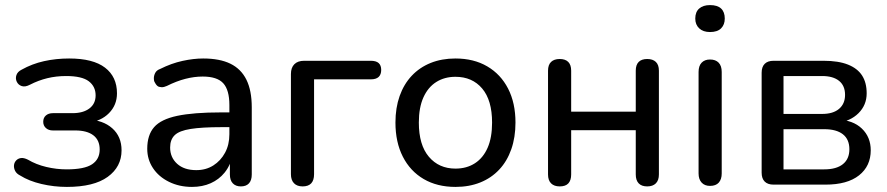

<svg xmlns="http://www.w3.org/2000/svg" viewBox="-20 -726 3489 755"><path d="M243 9Q192 9 143 -2.5Q94 -14 59 -36Q45 -43 39.5 -54Q34 -65 35 -76Q36 -87 43.5 -95Q51 -103 62.5 -104.5Q74 -106 90 -98Q122 -79 162 -69.5Q202 -60 242 -60Q312 -60 342 -80Q372 -100 372 -138Q372 -175 347 -194Q322 -213 276 -213H188Q171 -213 160.5 -222.5Q150 -232 150 -247Q150 -263 160.5 -272Q171 -281 188 -281H265Q307 -281 331.5 -299.5Q356 -318 356 -351Q356 -386 329 -406.5Q302 -427 240 -427Q201 -427 166 -418.5Q131 -410 98 -393Q79 -383 65.5 -387.5Q52 -392 46 -404.5Q40 -417 44.5 -430.5Q49 -444 65 -452Q106 -475 153 -485.5Q200 -496 252 -496Q346 -496 393 -460Q440 -424 440 -359Q440 -313 408.5 -281Q377 -249 324 -243V-256Q385 -254 421.5 -221.5Q458 -189 458 -135Q458 -70 403.5 -30.5Q349 9 243 9Z M735 9Q685 9 644.5 -11Q604 -31 581.5 -65Q559 -99 559 -141Q559 -195 586 -226Q613 -257 677 -270.5Q741 -284 849 -284H882V-313Q882 -372 858 -398.5Q834 -425 777 -425Q744 -425 709 -416Q674 -407 636 -388Q625 -383 616 -383Q613 -383 606 -384.5Q599 -386 592.5 -395.5Q586 -405 585.5 -411Q585 -417 585 -418Q585 -429 590.5 -439.5Q596 -450 610 -455Q654 -477 697.5 -486.5Q741 -496 779 -496Q844 -496 886 -475.5Q928 -455 949 -412.5Q970 -370 970 -304V-40Q970 -17 959 -5Q948 7 927 7Q907 7 895.5 -5Q884 -17 884 -40V-82Q876 -63 863 -47Q841 -20 808.5 -5.5Q776 9 735 9ZM730 -219Q685 -212 667 -194.5Q649 -177 649 -146Q649 -107 676.5 -82Q704 -57 752 -57Q790 -57 819 -75.5Q848 -94 865 -125.5Q882 -157 882 -198V-226H851Q774 -226 730 -219Z M1170 7Q1148 7 1136 -5.5Q1124 -18 1124 -41V-435Q1124 -460 1137.5 -473.5Q1151 -487 1176 -487H1438Q1459 -487 1469 -478Q1479 -469 1479 -451Q1479 -433 1469 -423.5Q1459 -414 1438 -414H1215V-41Q1215 7 1170 7Z M1771 9Q1699 9 1646 -22Q1593 -53 1564 -110Q1535 -167 1535 -244Q1535 -302 1551.5 -348.5Q1568 -395 1599 -428Q1630 -461 1673.5 -478.5Q1717 -496 1771 -496Q1843 -496 1896 -465Q1949 -434 1978 -377.5Q2007 -321 2007 -244Q2007 -186 1990.5 -139Q1974 -92 1943 -59Q1912 -26 1868.5 -8.5Q1825 9 1771 9ZM1771 -63Q1815 -63 1847.5 -84Q1880 -105 1897.5 -145Q1915 -185 1915 -244Q1915 -332 1876 -378Q1837 -424 1771 -424Q1728 -424 1695.5 -403.5Q1663 -383 1645 -343Q1627 -303 1627 -244Q1627 -156 1666.5 -109.5Q1706 -63 1771 -63Z M2181 7Q2159 7 2147 -5Q2135 -17 2135 -40V-448Q2135 -471 2147 -482.5Q2159 -494 2181 -494Q2203 -494 2214.5 -482.5Q2226 -471 2226 -448V-287H2480V-448Q2480 -471 2491.5 -482.5Q2503 -494 2525 -494Q2547 -494 2559 -482.5Q2571 -471 2571 -448V-40Q2571 -17 2559 -5Q2547 7 2525 7Q2503 7 2491.5 -5Q2480 -17 2480 -40V-214H2226V-40Q2226 -17 2215 -5Q2204 7 2181 7Z M2772 5Q2751 5 2739 -8Q2727 -21 2727 -44V-443Q2727 -467 2739 -479.5Q2751 -492 2772 -492Q2794 -492 2806 -479.5Q2818 -467 2818 -443V-44Q2818 -21 2806.5 -8Q2795 5 2772 5ZM2772 -600Q2745 -600 2729.5 -614.5Q2714 -629 2714 -653Q2714 -679 2729.5 -692.5Q2745 -706 2772 -706Q2801 -706 2815.5 -692.5Q2830 -679 2830 -653Q2830 -629 2815.5 -614.5Q2801 -600 2772 -600Z M3022 0Q2999 0 2987 -12Q2975 -24 2975 -47V-440Q2975 -463 2987 -475Q2999 -487 3022 -487H3218Q3277 -487 3314.5 -472Q3352 -457 3370 -429Q3388 -401 3388 -359Q3388 -313 3356 -281Q3324 -249 3272 -243V-256Q3334 -254 3369 -220.5Q3404 -187 3404 -135Q3404 -73 3358 -36.5Q3312 0 3226 0ZM3061 -60H3221Q3269 -60 3294.5 -80.5Q3320 -101 3320 -139Q3320 -178 3294.5 -198Q3269 -218 3221 -218H3061ZM3061 -278H3213Q3256 -278 3279.5 -298Q3303 -318 3303 -353Q3303 -389 3279.5 -408Q3256 -427 3213 -427H3061Z"/></svg>

Font: Nunito Medium
Style: Regular
Weight: 500
Designer: Vernon Adams
Foundry: Vernon Adams
Version: Version 3.602